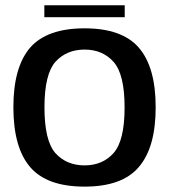

<svg xmlns="http://www.w3.org/2000/svg" viewBox="-20 -707 658 732"><path d="M302.5 4.5C397.5 4.5 466.5 -20 509 -70C552 -119.5 573.5 -195.5 573.5 -298C573.5 -400.5 552 -476 509 -525.5C466.5 -574.5 397.5 -599 302.5 -599C207 -599 138 -574.5 95 -525.5C52.5 -476 31 -400.5 31 -298C31 -195.5 52.5 -119.5 95 -70C138 -20 207 4.5 302.5 4.5ZM302.5 -76.5C256 -76.5 219 -92.5 191 -123.5C163.5 -155 149.5 -213 149.5 -297.5C149.5 -382 163.5 -439.5 191 -471C219 -502 256 -518 302.5 -518C348.5 -518 385.5 -502 413 -471C441 -439.5 455 -382 455 -297.5C455 -213 441 -155 413 -123.5C385.5 -92.5 348.5 -76.5 302.5 -76.5ZM149 -641.5H455.5V-687H149Z"/></svg>

Font: Anybody Medium
Style: Regular
Weight: 500
Designer: Tyler Finck
Foundry: Etcetera Type Company
Version: Version 1.110